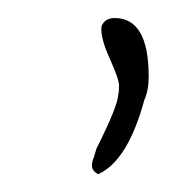

<svg xmlns="http://www.w3.org/2000/svg" viewBox="-20 -114 198 215"><path d="M108.4 -93.8Q146.5 -93.8 146.5 -28.3Q146.5 -12.7 141.6 -2Q123 66.4 89.8 81.1Q83 77.1 83 71.8Q83 66.4 85 62.5L87.9 52.7Q112.3 3.9 112.3 -7.8Q113.3 -10.7 113.3 -18.1Q113.3 -25.4 102.5 -49.3Q91.8 -73.2 93.8 -85Q97.7 -93.8 108.4 -93.8Z"/></svg>

Font: Dawning of a New Day
Style: Regular
Weight: 400
Designer: Kimberly Geswein
Foundry: Kimberly Geswein
Version: Version 1.002 2010